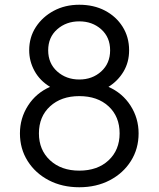

<svg xmlns="http://www.w3.org/2000/svg" viewBox="-20 -777 668 809"><path d="M314 12Q386 12 442.5 -17.5Q499 -47 531.5 -98.5Q564 -150 564 -215Q564 -279 530 -332Q496 -385 437 -411Q477 -436 500.5 -475.5Q524 -515 524 -565Q524 -621 496.5 -664.5Q469 -708 422 -732.5Q375 -757 314 -757Q254 -757 206.5 -731.5Q159 -706 131 -663Q103 -620 103 -565Q103 -519 125.5 -478Q148 -437 191 -411Q132 -385 98 -332Q64 -279 64 -215Q64 -150 96.5 -98.5Q129 -47 185.5 -17.5Q242 12 314 12ZM314 -442Q259 -442 221 -476Q183 -510 183 -565Q183 -620 221 -653.5Q259 -687 314 -687Q369 -687 406.5 -653.5Q444 -620 444 -565Q444 -510 406.5 -476Q369 -442 314 -442ZM314 -58Q238 -58 191 -101.5Q144 -145 144 -215Q144 -286 191 -329Q238 -372 314 -372Q391 -372 437.5 -329Q484 -286 484 -215Q484 -145 437.5 -101.5Q391 -58 314 -58Z"/></svg>

Font: Plus Jakarta Sans
Style: Regular
Weight: 400
Designer: Gumpita Rahayu
Foundry: Tokotype
Version: Version 2.004; ttfautohint (v1.8.3)